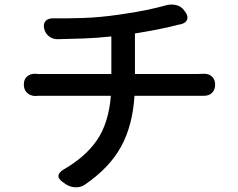

<svg xmlns="http://www.w3.org/2000/svg" viewBox="-20 -785 1040 838"><path d="M84 -416Q84 -439 98.5 -451.5Q113 -464 135 -463Q144 -462 147.5 -462Q151 -462 174 -462H466V-626Q401 -619 343.5 -617Q286 -615 233 -614Q212 -613 195 -625.5Q178 -638 173 -659Q168 -679 177.5 -691.5Q187 -704 208 -705Q267 -704 342 -706.5Q417 -709 499 -721Q570 -731 618 -741Q666 -751 705 -762Q728 -768 750 -762.5Q772 -757 785 -738L788 -734Q802 -715 797 -700Q792 -685 769 -679Q767 -679 765 -678.5Q763 -678 754 -676Q717 -666 668 -656.5Q619 -647 569 -639V-462H835Q847 -462 854.5 -462.5Q862 -463 868 -463Q891 -464 905 -451Q919 -438 919 -415Q919 -393 905 -379.5Q891 -366 868 -367Q861 -367 859 -367Q857 -367 837 -367H567Q559 -238 509 -146Q459 -54 353 19Q335 33 311 32.5Q287 32 267 19L253 9Q215 -18 257 -45Q352 -99 403 -173Q454 -247 464 -367H175Q152 -367 148 -367Q144 -367 135 -366Q113 -366 98.5 -379.5Q84 -393 84 -416Z"/></svg>

Font: Chiron GoRound TC M
Style: Regular
Weight: 500
Designer: Ryoko NISHIZUKA 西塚涼子 (kana, bopomofo & ideographs); Paul D. Hunt (Latin, Greek & Cyrillic); Sandoll Communications 산돌커뮤니
Foundry: Adobe
Version: Version 1.000;hotconv 1.1.1;makeotfexe 2.6.0